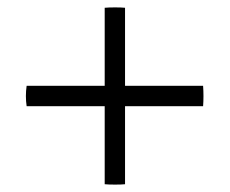

<svg xmlns="http://www.w3.org/2000/svg" viewBox="-20 -498 621 519"><path d="M529 -211H318V0Q308 1 291 1Q274 1 263 0V-211H52Q48 -238 52 -266H263V-477Q274 -478 291 -478Q308 -478 318 -477V-266H529Q531 -238 529 -211Z"/></svg>

Font: Tiro Telugu
Style: Italic
Weight: 400
Italic angle: -11°
Designer: Telugu: John Hudson & Fiona Ross, assisted by Kaja Sojewska. Latin: John Hudson with Paul Hanslow, assisted by Kaja Soje
Foundry: Tiro Typeworks Ltd.
Version: Version 1.52